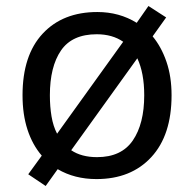

<svg xmlns="http://www.w3.org/2000/svg" viewBox="-20 -586 645 639"><path d="M551 -269Q551 -136 483.5 -63Q416 10 301 10Q228 10 172 -23L132 33L74 -6L119 -68Q88 -104 71.5 -154.5Q55 -205 55 -269Q55 -402 122 -474Q189 -546 304 -546Q377 -546 435 -510L474 -566L533 -528L488 -465Q517 -430 534 -380.5Q551 -331 551 -269ZM146 -269Q146 -231 151.5 -198.5Q157 -166 170 -141L390 -447Q354 -472 302 -472Q220 -472 183 -418Q146 -364 146 -269ZM460 -269Q460 -343 437 -392L217 -86Q251 -63 303 -63Q384 -63 422 -118.5Q460 -174 460 -269Z"/></svg>

Font: Noto Sans Meroitic
Style: Regular
Weight: 400
Designer: Monotype Design Team
Foundry: Monotype Imaging Inc.
Version: Version 2.002; ttfautohint (v1.8.4.7-5d5b)